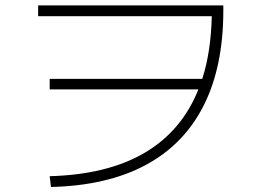

<svg xmlns="http://www.w3.org/2000/svg" viewBox="-20 -708 978 730"><path d="M734.4 -368.2H168.9V-408.2H749Q782.2 -511.2 785.2 -646.5H125V-687.5H829.1V-668Q829.1 -454.6 754.2 -306.4Q679.2 -158.2 533 -80.1Q386.7 -2 173.8 2.9L168.9 -38.1Q387.7 -43.9 529.3 -126.7Q670.9 -209.5 734.4 -368.2Z"/></svg>

Font: Pretendard ExtraLight
Style: Regular
Weight: 200
Designer: Base glyphs from Inter by Rasmus Andersson; Hangeul glyphs from Noto Sans CJK(Source Han Sans) by Jang Soo-young and Kan
Foundry: Kil Hyung-jin
Version: Version 1.309